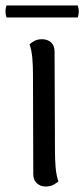

<svg xmlns="http://www.w3.org/2000/svg" viewBox="-36 -663 305 694"><path d="M162.7 -114.2Q162.7 -85.2 165.1 -57.1Q167.5 -29.1 175.2 -7.4Q169.4 -2.1 157.8 4.6Q146.2 11.2 129 11.2Q109.9 11.2 97.1 -0.8Q84.3 -12.8 84.3 -33.4L83.2 -395.8Q83.2 -425.3 80.8 -453.1Q78.4 -480.9 70.8 -503.1Q76.5 -508.4 87.9 -514.8Q99.3 -521.2 116 -521.2Q136 -521.2 148.6 -509.7Q161.2 -498.2 161.2 -476.6ZM-12.5 -643.2H245.1Q252.5 -621.3 245.1 -599.9H-12.5Q-19.9 -621.3 -12.5 -643.2Z"/></svg>

Font: Arima Thin
Style: Regular
Weight: 100
Designer: Joana Correia and Natanael Gama
Foundry: NDISCOVER
Version: Version 1.101;gftools[0.9.23]